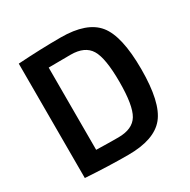

<svg xmlns="http://www.w3.org/2000/svg" viewBox="-159 -847 990 1003"><g transform="rotate(-30 335.5 -345.0)"><path d="M335 -699Q492 -699 554.5 -622Q617 -545 617 -345Q617 -145 554.5 -68Q492 9 335 9Q214 9 77 0V-690Q214 -699 335 -699ZM335 -96Q421 -96 453 -149.5Q485 -203 485 -345Q485 -488 452.5 -541.5Q420 -595 335 -595Q308 -595 264.5 -594.5Q221 -594 202 -594V-98Q280 -96 335 -96Z"/></g></svg>

Font: Exo 2 Semi Bold
Style: Regular
Weight: 600
Designer: Natanael Gama
Version: Version 1.001;PS 001.001;hotconv 1.0.88;makeotf.lib2.5.64775